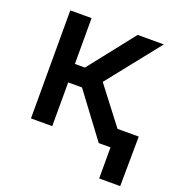

<svg xmlns="http://www.w3.org/2000/svg" viewBox="-128 -645 833 906"><g transform="rotate(20 289.0 -192.5)"><path d="M70.8 0V-542.5H177.7V-312.5H228L409.2 -542.5H540.5L330.1 -277.8L543 0H411.1L247.1 -219.7H177.7V0ZM470.2 156.2V0H431.6V-93.3H578.1L575.7 156.2Z"/></g></svg>

Font: Inter 16pt Medium
Style: Regular
Weight: 500
Version: Version 4.001;git-66647c0bb